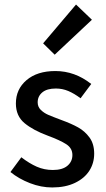

<svg xmlns="http://www.w3.org/2000/svg" viewBox="-20 -814 466 846"><path d="M26 0ZM26 -56 74 -121Q109 -94 142 -79.5Q175 -65 213 -65Q255 -65 277 -83.5Q299 -102 299 -131Q299 -161 272 -178.5Q245 -196 191 -216Q126 -240 88 -271.5Q50 -303 50 -358Q50 -421 97 -461Q144 -501 224 -501Q310 -501 382 -444L335 -381Q307 -402 281 -413Q255 -424 226 -424Q187 -424 166.5 -407Q146 -390 146 -363Q146 -343 160 -329.5Q174 -316 192.5 -308Q211 -300 251 -285Q295 -269 324.5 -252.5Q354 -236 374.5 -208Q395 -180 395 -137Q395 -95 373.5 -61.5Q352 -28 310 -8Q268 12 210 12Q161 12 112 -7Q63 -26 26 -56ZM170 -623 315 -794 385 -727 221 -573Z"/></svg>

Font: Assistant SemiBold
Style: Regular
Weight: 600
Designer: Hebrew By Ben Nathan, Latin by Paul Hunt
Version: Version 2.001; ttfautohint (v1.6)